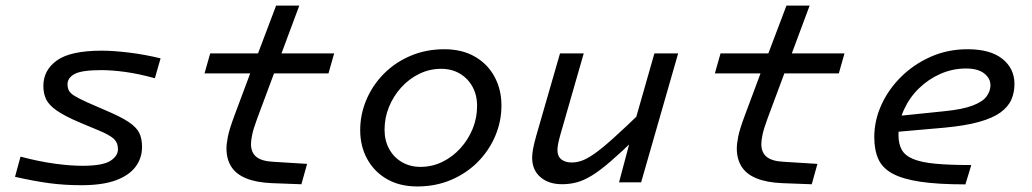

<svg xmlns="http://www.w3.org/2000/svg" viewBox="-20 -658 3724 693"><path d="M492.7 -127.3Q492.7 -88.1 469.6 -56.6Q446.5 -25.2 398.4 -7.3Q350.3 10.5 273.7 10.5Q213.1 10.5 158.8 3.3Q104.5 -3.9 34.2 -19.8L54 -92.6Q120.4 -75.1 176.7 -67.4Q232.9 -59.6 277.3 -59.6Q350.2 -59.6 378 -77.2Q405.8 -94.8 405.8 -119.7Q405.8 -141.6 392.2 -155.6Q378.6 -169.7 334.6 -188L268.6 -215.6Q213.1 -239.1 184.7 -259Q156.3 -278.9 146.4 -299.9Q136.5 -321 136.5 -347.7Q136.5 -404.9 185.6 -440Q234.7 -475.1 347.7 -475.1Q388.9 -475.1 446 -468.2Q503 -461.2 559.6 -447.4L539 -375.6Q480.4 -391.8 431.8 -398.4Q383.2 -404.9 346.2 -404.9Q273.9 -404.9 248.8 -390.7Q223.7 -376.5 223.7 -354.3Q223.7 -339.8 229.2 -330.2Q234.8 -320.5 249.9 -311.4Q265 -302.2 294 -289L359 -260.7Q414.8 -237.2 443.3 -218.4Q471.8 -199.5 482.3 -179Q492.7 -158.5 492.7 -127.3Z M908 -229.3Q894.5 -192.9 890.2 -171.7Q885.9 -150.6 885.9 -138.3Q885.9 -107.4 905.4 -91.7Q925 -76.1 965.9 -74.1L1088.4 -66.5L1067.9 7.1L962 3.1Q905.2 0.8 868.5 -14.3Q831.8 -29.3 814.6 -56.7Q797.4 -84.1 797.4 -122.5Q797.4 -138.4 802.4 -164.4Q807.5 -190.5 825.4 -238.8L883 -393H718.2L738.7 -465.3H911.3L976.6 -637.9H1060.3L996 -465.3H1186.1L1165.6 -393H969Z M1584 -480.3Q1647.3 -480.3 1693.5 -453.9Q1739.8 -427.5 1764.8 -381.3Q1789.9 -335.2 1789.9 -277Q1789.9 -220 1767.6 -167.4Q1745.4 -114.8 1704.7 -73.6Q1663.9 -32.5 1608.2 -8.7Q1552.4 15 1486 15Q1423 15 1377 -11.4Q1330.9 -37.8 1305.5 -83.9Q1280.1 -130.1 1280.1 -188.2Q1280.1 -245.3 1302.4 -297.8Q1324.6 -350.4 1365.3 -391.6Q1406.1 -432.8 1461.8 -456.5Q1517.6 -480.3 1584 -480.3ZM1497.5 -55.7Q1539.5 -55.7 1576.4 -73.6Q1613.3 -91.6 1641.7 -122.8Q1670 -154 1686 -193.1Q1702 -232.3 1702 -275.6Q1702 -315 1685.3 -345.1Q1668.7 -375.2 1639.6 -392.4Q1610.5 -409.6 1572.5 -409.6Q1530.5 -409.6 1493.6 -391.6Q1456.7 -373.7 1428.3 -342.5Q1400 -311.3 1384 -272.1Q1368 -233 1368 -189.6Q1368 -150.3 1384.7 -120.2Q1401.3 -90 1430.8 -72.8Q1460.2 -55.7 1497.5 -55.7Z M2214.4 0 2263.1 -183.4H2261.5L2342 -465.3H2427.7L2294.1 0ZM2304.9 -263.6 2277.7 -162Q2221.8 -108.1 2182.5 -74.3Q2143.2 -40.5 2114.3 -23.2Q2085.4 -5.9 2060.5 0.5Q2035.5 6.9 2008.8 6.9Q1960.2 6.9 1930.5 -18.8Q1900.7 -44.5 1900.7 -89.1Q1900.7 -101.4 1903.9 -119.8Q1907.1 -138.2 1915.5 -168L2001.3 -465.3H2086.9L2002.3 -170.8Q1996.1 -148.6 1994.1 -136.6Q1992 -124.5 1992 -116.1Q1992 -94.1 2006.1 -82.8Q2020.2 -71.5 2043.6 -71.5Q2061.2 -71.5 2079.7 -77.9Q2098.3 -84.3 2125.8 -103.4Q2153.2 -122.5 2195.9 -161Q2238.6 -199.5 2304.9 -263.6Z M2750 -229.3Q2736.5 -192.9 2732.2 -171.7Q2727.9 -150.6 2727.9 -138.3Q2727.9 -107.4 2747.4 -91.7Q2767 -76.1 2807.9 -74.1L2930.4 -66.5L2909.9 7.1L2804 3.1Q2747.2 0.8 2710.5 -14.3Q2673.8 -29.3 2656.6 -56.7Q2639.4 -84.1 2639.4 -122.5Q2639.4 -138.4 2644.4 -164.4Q2649.5 -190.5 2667.4 -238.8L2725 -393H2560.2L2580.7 -465.3H2753.3L2818.6 -637.9H2902.3L2838 -465.3H3028.1L3007.6 -393H2811Z M3466.9 -410.8Q3418.7 -410.8 3374.8 -391.6Q3331 -372.4 3296.8 -339.1Q3262.7 -305.8 3242.9 -262.5Q3223 -219.1 3223 -170.8Q3223 -138.7 3234.7 -117.6Q3246.3 -96.5 3275.5 -84.3Q3304.7 -72 3355.8 -67.1Q3406.9 -62.3 3485.8 -62.3L3464.5 7.5Q3365.6 7.5 3301.4 -2.1Q3237.3 -11.8 3200.8 -31.8Q3164.3 -51.9 3150 -84.5Q3135.6 -117 3135.6 -163.3Q3135.6 -222.7 3161.1 -279.1Q3186.6 -335.4 3232.6 -380.9Q3278.6 -426.3 3339.8 -453.3Q3400.9 -480.3 3472.4 -480.3Q3554.7 -480.3 3598.2 -445.4Q3641.6 -410.5 3641.6 -354.9Q3641.6 -324.4 3630.4 -298.5Q3619.1 -272.6 3591.3 -252.3Q3563.5 -232 3514 -218.1Q3464.5 -204.3 3389.1 -197.2L3180 -178.8L3198.3 -237L3387 -256.4Q3454.8 -263.1 3491.1 -277.2Q3527.5 -291.2 3541.2 -310.5Q3554.9 -329.7 3554.9 -350.3Q3554.9 -375.4 3532.2 -393.1Q3509.5 -410.8 3466.9 -410.8Z"/></svg>

Font: Intel One Mono Light
Style: Italic
Weight: 300
Italic angle: -16°
Monospace: yes
Designer: Fred Shallcrass
Foundry: Frere-Jones Type LLC
Version: Version 1.004